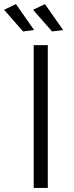

<svg xmlns="http://www.w3.org/2000/svg" viewBox="-55 -920 364 940"><path d="M110 -699H179V0H110ZM23 -900 112 -773 58 -766 -35 -872ZM165 -900 254 -773 200 -766 107 -872Z"/></svg>

Font: Gontserrat Light
Style: Regular
Weight: 300
Designer: Julieta Ulanovsky
Foundry: Julieta Ulanovsky
Version: Version 6.001